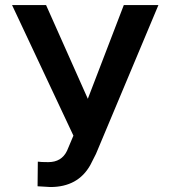

<svg xmlns="http://www.w3.org/2000/svg" viewBox="-20 -731 670 761"><path d="M328.1 -339.4 162.6 -710.9H27.8L271 -193.4L245.6 -133.3Q224.1 -88.4 171.4 -88.4Q141.6 -88.4 129.9 -90.3L128.9 7.3L179.7 10.3Q289.1 10.3 337.9 -76.7L360.4 -121.1L607.9 -710.9H470.7Z"/></svg>

Font: FAU Chimera Medium
Style: Regular
Weight: 500
Version: Version 1.002;hotconv 1.0.117;makeotfexe 2.5.65602